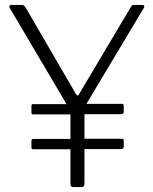

<svg xmlns="http://www.w3.org/2000/svg" viewBox="-20 -762 625 782"><path d="M567 -738.5C565.7 -740.8 563 -742 559 -742H529C523.7 -742 520.2 -741.5 518.5 -740.5C516.8 -739.5 514.7 -736.7 512 -732L304 -382C301.3 -376 298.7 -373 296 -373C294 -373 292.2 -374.5 290.5 -377.5C288.8 -380.5 287.7 -382.3 287 -383L84 -732C81.3 -736 79 -738.7 77 -740C75 -741.3 71.7 -742 67 -742H29C21.7 -742 18 -740 18 -736C18 -734 18.7 -731.7 20 -729L251 -338H114C110 -338 108 -335.3 108 -330V-304C108 -300.7 108.7 -298.5 110 -297.5C111.3 -296.5 113.7 -296 117 -296H267V-196H114C110 -196 108 -193.3 108 -188V-162C108 -158.7 108.7 -156.5 110 -155.5C111.3 -154.5 113.7 -154 117 -154H267V-12C267 -4 271.3 0 280 0H308C314 0 318.2 -1 320.5 -3C322.8 -5 324 -8.7 324 -14V-155H472C480 -155 484 -158 484 -164V-190C484 -194.7 481.3 -197 476 -197H324V-297H472C480 -297 484 -300 484 -306V-332C484 -336.7 481.3 -339 476 -339H332L566 -730C568 -733.3 568.3 -736.2 567 -738.5Z"/></svg>

Font: Libre Franklin ExtraLight
Style: Regular
Weight: 275
Designer: Pablo Impallari, Rodrigo Fuenzalida
Foundry: Impallari Type
Version: Version 1.002; ttfautohint (v1.5)